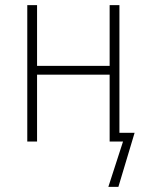

<svg xmlns="http://www.w3.org/2000/svg" viewBox="-20 -550 570 746"><path d="M86 0V-530H124V-294H406V-530H444V-34H503L440 176H401L458 0H406V-260H124V0Z"/></svg>

Font: Noto Sans Mono Condensed ExtraLight
Style: Regular
Weight: 200
Width: 3
Designer: Monotype Design Team
Foundry: Monotype Imaging Inc.
Version: Version 2.014; ttfautohint (v1.8.4.7-5d5b)